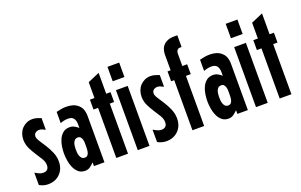

<svg xmlns="http://www.w3.org/2000/svg" viewBox="-87 -1085 2293 1462"><g transform="rotate(-20 1060.0 -354.0)"><path d="M28 -108Q43 -100 58.5 -92Q74 -84 92 -84Q138 -84 138 -130Q138 -156 122 -182.5Q106 -209 86.5 -238.5Q67 -268 51 -301Q35 -334 35 -373Q35 -398 43.5 -421Q52 -444 67.5 -460.5Q83 -477 104.5 -487Q126 -497 152 -497Q170 -497 187.5 -492Q205 -487 222 -480V-385Q211 -391 198.5 -396.5Q186 -402 174 -402Q156 -402 143 -392.5Q130 -383 130 -363Q130 -348 146 -323.5Q162 -299 181.5 -268.5Q201 -238 217 -201.5Q233 -165 233 -125Q233 -65 195.5 -27Q158 11 98 11Q63 11 28 -8Z M472 -30Q456 -14 439 -1.5Q422 11 398 11Q365 11 344 -7.5Q323 -26 311 -53.5Q299 -81 294.5 -112Q290 -143 290 -169Q290 -194 294.5 -224.5Q299 -255 311 -281Q323 -307 344 -324.5Q365 -342 398 -342Q419 -342 435.5 -333Q452 -324 467 -311V-341Q467 -370 454 -388.5Q441 -407 409 -407Q378 -407 346 -394V-485Q366 -490 386 -493.5Q406 -497 428 -497Q454 -497 477.5 -490.5Q501 -484 521 -467Q536 -454 543.5 -439.5Q551 -425 554 -408.5Q557 -392 557 -374.5Q557 -357 557 -339V0H472ZM429 -84Q444 -84 452 -93Q460 -102 463 -115Q466 -128 466.5 -142.5Q467 -157 467 -167Q467 -177 467 -190.5Q467 -204 463.5 -216.5Q460 -229 452.5 -238Q445 -247 430 -247Q415 -247 406 -239Q397 -231 392.5 -219Q388 -207 386.5 -193Q385 -179 385 -168Q385 -157 386 -142.5Q387 -128 391.5 -115Q396 -102 405 -93Q414 -84 429 -84Z M653 -406H616V-486H653V-614L748 -655V-486H783V-406H748V0H653Z M827 -486H922V0H827ZM827 -675H922V-558H827Z M986 -108Q1001 -100 1016.5 -92Q1032 -84 1050 -84Q1096 -84 1096 -130Q1096 -156 1080 -182.5Q1064 -209 1044.5 -238.5Q1025 -268 1009 -301Q993 -334 993 -373Q993 -398 1001.5 -421Q1010 -444 1025.5 -460.5Q1041 -477 1062.5 -487Q1084 -497 1110 -497Q1128 -497 1145.5 -492Q1163 -487 1180 -480V-385Q1169 -391 1156.5 -396.5Q1144 -402 1132 -402Q1114 -402 1101 -392.5Q1088 -383 1088 -363Q1088 -348 1104 -323.5Q1120 -299 1139.5 -268.5Q1159 -238 1175 -201.5Q1191 -165 1191 -125Q1191 -65 1153.5 -27Q1116 11 1056 11Q1021 11 986 -8Z M1270 -406H1245V-486H1270V-617Q1272 -667 1302 -693Q1332 -719 1378 -719H1409V-624H1394Q1382 -624 1373.5 -613.5Q1365 -603 1365 -586V-486H1404V-406H1365V0H1270Z M1634 -30Q1618 -14 1601 -1.5Q1584 11 1560 11Q1527 11 1506 -7.5Q1485 -26 1473 -53.5Q1461 -81 1456.5 -112Q1452 -143 1452 -169Q1452 -194 1456.5 -224.5Q1461 -255 1473 -281Q1485 -307 1506 -324.5Q1527 -342 1560 -342Q1581 -342 1597.5 -333Q1614 -324 1629 -311V-341Q1629 -370 1616 -388.5Q1603 -407 1571 -407Q1540 -407 1508 -394V-485Q1528 -490 1548 -493.5Q1568 -497 1590 -497Q1616 -497 1639.5 -490.5Q1663 -484 1683 -467Q1698 -454 1705.5 -439.5Q1713 -425 1716 -408.5Q1719 -392 1719 -374.5Q1719 -357 1719 -339V0H1634ZM1591 -84Q1606 -84 1614 -93Q1622 -102 1625 -115Q1628 -128 1628.5 -142.5Q1629 -157 1629 -167Q1629 -177 1629 -190.5Q1629 -204 1625.5 -216.5Q1622 -229 1614.5 -238Q1607 -247 1592 -247Q1577 -247 1568 -239Q1559 -231 1554.5 -219Q1550 -207 1548.5 -193Q1547 -179 1547 -168Q1547 -157 1548 -142.5Q1549 -128 1553.5 -115Q1558 -102 1567 -93Q1576 -84 1591 -84Z M1785 -486H1880V0H1785ZM1785 -675H1880V-558H1785Z M1977 -406H1940V-486H1977V-614L2072 -655V-486H2107V-406H2072V0H1977Z"/></g></svg>

Font: Osterbar
Style: Regular
Weight: 500
Width: 3
Designer: Peter Wiegel, Basierend auf Erbar schmal-halbfette Grotesk v. Jacob Erbar
Foundry: Peter Wiegel
Version: Version 1.0